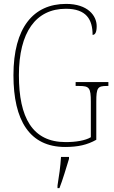

<svg xmlns="http://www.w3.org/2000/svg" viewBox="-20 -744 583 985"><path d="M314 10C381 10 428 -1 474 -27V-222C474 -294 481 -303 528 -303H536V-323H368V-303H386C438 -303 446 -294 446 -222V-40C418 -23 369 -15 317 -15C146 -15 77 -141 77 -358C77 -579 164 -699 318 -699C423 -699 455 -644 455 -565C468 -565 476 -578 476 -610C476 -663 431 -724 319 -724C151 -724 49 -602 49 -358C49 -126 132 10 314 10ZM275 208V221H285C301 181 321 113 334 71V61H293C290 111 283 159 275 208Z"/></svg>

Font: Noto Serif Devanagari Condensed Thin
Style: Regular
Weight: 100
Width: 3
Designer: Universal Thirst, Indian Type Foundry and the Monotype Design Team
Foundry: Monotype Imaging Inc.
Version: Version 2.004